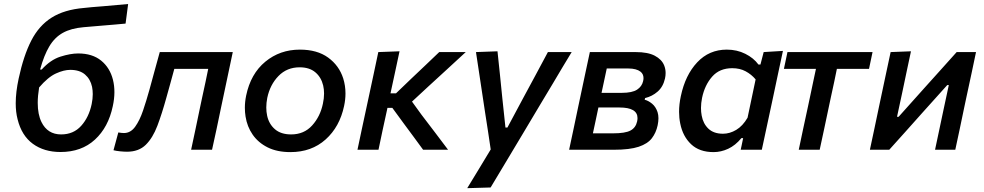

<svg xmlns="http://www.w3.org/2000/svg" viewBox="-20 -762 5005 977"><path d="M288 11.5Q204.5 11.5 147.2 -30.2Q90 -72 69.5 -155Q60 -191.5 60 -236.5Q60 -293 75 -362.5Q100 -479 139 -555.2Q178 -631.5 242.5 -672.2Q307 -713 407 -721.5Q419 -723 446.5 -725.5Q473.5 -727.5 507.8 -730.5Q542 -733.5 575.5 -736.5Q608.5 -739.5 632 -741.5L619 -642Q596 -640 564 -637Q531.5 -634 498.5 -631.5Q465 -628.5 439.5 -626.5Q414 -624 404.5 -623.5Q341.5 -618 300 -595Q258.5 -572 231.2 -526.5Q204 -481 184 -408H192Q236.5 -457.5 287.5 -473.8Q338.5 -490 378 -490Q450 -490 494.8 -453.5Q539.5 -417 554.8 -356Q570 -295 554 -222Q531.5 -114.5 463 -51.5Q394.5 11.5 288 11.5ZM337.5 -406.5Q305 -406.5 264.8 -388.2Q224.5 -370 179 -317Q172 -274 172 -238.5Q172 -180 191 -141Q222 -78 291 -78Q354 -78 393.2 -121.8Q432.5 -165.5 446.5 -232.5Q452 -259 452 -283Q452 -302 448.5 -320Q440 -359.5 412.5 -383Q385 -406.5 337.5 -406.5Z M626.5 10Q611 10 591 8Q571 6 557.5 2.5L582 -88Q589.5 -86.5 597.8 -85.8Q606 -85 610.5 -85Q644.5 -85 667.8 -117.2Q691 -149.5 708 -199.8Q725 -250 740 -304Q753.5 -353.5 767 -402.8Q780.5 -452 793 -497H1164.5Q1153 -443 1142 -390.5Q1131 -337.5 1116 -267.5L1105.5 -218Q1092.5 -156.5 1082 -105.5Q1071 -54.5 1059 0H952.5Q964 -54.5 975 -105.5Q985.5 -156.5 998.5 -218L1009 -267.5Q1018.5 -310.5 1025.8 -345Q1033 -379.5 1039.5 -411.5H867Q856.5 -374 846.5 -336.5Q836 -298.5 826 -263Q804 -183.5 780.8 -122Q757.5 -60.5 721.8 -25.2Q686 10 626.5 10Z M1458 12Q1390 12 1342 -12Q1294 -36 1265.8 -76.8Q1237.5 -117.5 1229.5 -169Q1226 -191 1226 -213.5Q1226 -244 1232.5 -275.5Q1255.5 -386.5 1330 -448Q1404.5 -509.5 1506 -509.5Q1594 -509.5 1649.8 -469Q1705.5 -428.5 1726.5 -363Q1738 -326 1738 -286.5Q1738 -255.5 1731 -223Q1708.5 -116.5 1636.8 -52.2Q1565 12 1458 12ZM1461.5 -78Q1527 -78 1568.2 -123.5Q1609.5 -169 1623 -234Q1629 -261 1629 -286Q1629 -307.5 1624.5 -327Q1614.5 -369 1584.5 -394.2Q1554.5 -419.5 1505 -419.5Q1440 -419.5 1397 -375.2Q1354 -331 1340 -264Q1335 -238.5 1335 -215Q1335 -193 1339.5 -172.5Q1349 -130 1379.5 -104Q1410 -78 1461.5 -78Z M1799 0Q1810.5 -54.5 1821.2 -105Q1832 -155.5 1845.5 -218L1857 -271.5Q1871 -338 1882.5 -390.5Q1893.5 -443 1905 -497L2013 -501Q2001.5 -446.5 1990.2 -394.2Q1979 -342 1967 -287H1995L2072 -361Q2108 -395 2143.8 -429Q2179.5 -463 2215 -497H2350Q2302 -453 2254.5 -409Q2206.5 -365 2158 -320.5L2076.5 -245L2125 -178Q2159 -133.5 2193 -88.8Q2227 -44 2260 0H2133Q2109 -32.5 2085 -65.5Q2060.5 -98 2036.5 -131L1976.5 -213H1951.5L1948.5 -198.5Q1936.5 -144.5 1926.5 -97.8Q1916.5 -51 1906 0Z M2357.5 195.5Q2386.5 147.5 2417.5 97Q2448 46.5 2477 -1.5Q2470 -48 2463 -95.5Q2455.5 -142.5 2448.5 -189L2435 -278.5Q2427 -332 2418.5 -388Q2410 -443.5 2402 -497L2511.5 -501Q2518 -440 2524 -382.2Q2530 -324.5 2536 -263.5L2552 -113H2562L2642.5 -263.5Q2675 -323.5 2705.8 -380.8Q2736.5 -438 2768 -497H2889Q2865 -457 2842.5 -420Q2820 -382.5 2793.5 -337.5Q2766.5 -292.5 2729 -230L2645.5 -90Q2588.5 5 2548.8 71.5Q2509 138 2476.5 192Z M2876 0Q2887.5 -55 2898.5 -105.5Q2909 -156 2922 -217.5L2932.5 -267Q2947.5 -336.5 2958.5 -389.5Q2969.5 -442 2981.5 -497H3215Q3276.5 -497 3311.8 -478.5Q3347 -460 3359.5 -429.5Q3367 -411 3367 -390.5Q3367 -377 3364 -363Q3354.5 -320.5 3326.5 -296Q3298.5 -271.5 3262.5 -263L3260.5 -254.5Q3280 -249.5 3298.5 -234Q3317 -218.5 3326 -191.5Q3330.5 -177.5 3330.5 -160.5Q3330.5 -144 3326.5 -124.5Q3318.5 -86.5 3297 -58.5Q3275.5 -30.5 3230 -15.2Q3184.5 0 3103.5 0ZM3067.5 -413.5Q3061 -383.5 3055 -355Q3049 -326.5 3041 -289.5H3143.5Q3197 -289.5 3221.8 -305.8Q3246.5 -322 3252.5 -349Q3254.5 -357.5 3254.5 -364.5Q3254.5 -385.5 3239 -397.5Q3218 -413.5 3177.5 -413.5ZM2997 -83.5H3099Q3161.5 -83.5 3188.2 -97.8Q3215 -112 3222 -144Q3224 -153 3224 -161Q3224 -215 3132.5 -215H3025Q3016.5 -174.5 3010 -144Q3003.5 -113.5 2997 -83.5Z M3749 0Q3751.5 -10 3753.5 -20.5L3761.5 -59H3752.5Q3722 -22 3685.5 -5Q3649 12 3611 12Q3539 12 3496.8 -28Q3454.5 -68 3441.5 -133Q3435.5 -162 3435.5 -193Q3435.5 -231.5 3444.5 -273Q3467 -380 3527.8 -444.8Q3588.5 -509.5 3678.5 -509.5Q3730 -509.5 3772.5 -488.2Q3815 -467 3839.5 -433.5H3849.5L3866 -497L3964 -503Q3951 -443 3939 -386.2Q3927 -329.5 3914 -268L3862 -25.5Q3859 -12.5 3856.5 0ZM3659 -81.5Q3693.5 -81.5 3726.5 -101.2Q3759.5 -121 3784 -163L3825 -358Q3803.5 -383.5 3774.2 -399.2Q3745 -415 3706 -415Q3641.5 -415 3603.8 -372Q3566 -329 3552.5 -264Q3547 -237 3547 -212.5Q3547 -192.5 3550.5 -174Q3558 -132.5 3585 -107Q3612 -81.5 3659 -81.5Z M4044.5 0Q4056 -55 4066.8 -105.8Q4077.5 -156.5 4091 -218L4101.5 -267.5Q4110.5 -310.5 4117.8 -345Q4125 -379.5 4132 -411.5H3969L3987 -497H4420L4402 -411.5H4238.5Q4232 -379.5 4224.8 -345Q4217.5 -310.5 4208 -267.5L4197.5 -218Q4184.5 -156.5 4173.8 -105.8Q4163 -55 4151 0Z M4406.5 0Q4418 -55 4429 -105.5Q4439.5 -156 4452.5 -217.5L4463 -267Q4478 -336.5 4489 -389.5Q4500 -442.5 4512 -497L4615.5 -501Q4604.5 -450.5 4594.5 -402.5Q4584.5 -354.5 4571.5 -293L4544.5 -167.5H4552.5L4684.5 -315Q4724 -359 4765.5 -405Q4807 -451 4848 -497H4946.5Q4935 -442 4924 -390Q4913 -338 4897.5 -267L4887 -217.5Q4874 -156 4863.5 -105Q4852.5 -54 4841 0H4738Q4749 -52 4759 -99Q4769 -146 4781 -203L4808 -329H4800L4672 -186.5Q4631 -140.5 4589 -93.5Q4547 -46.5 4505 0Z"/></svg>

Font: Heraclito Medium
Style: Italic
Weight: 500
Italic angle: -12°
Designer: Kostas Bartsokas (font) & Cristiano Sobral (main changes)
Foundry: Kostas Bartsokas (font) & Cristiano Sobral (main changes)
Version: Version 1.00;July 8, 2020;FontCreator 13.0.0.2655 64-bit